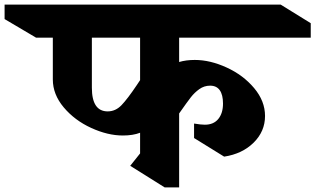

<svg xmlns="http://www.w3.org/2000/svg" viewBox="-146 -806 1373 836"><path d="M634 -536Q664 -545 702 -545Q769 -545 841 -512Q913 -479 960.5 -422.5Q1008 -366 1008 -301Q1008 -234 958.5 -185Q909 -136 830 -124L699 -205V-268Q729 -263 746 -263Q784 -263 804.5 -288Q825 -313 825 -355Q825 -393 811 -413Q797 -433 769 -433Q743 -433 722 -418Q701 -403 685 -382.5Q669 -362 634 -312V10H571L421 -84L464 -138V-228Q433 -216 389 -216Q323 -216 251 -249Q179 -282 131.5 -338.5Q84 -395 84 -460V-642H11L-126 -723V-786H1076L1207 -705V-642H634ZM450 -436Q454 -443 464 -457V-642H254V-424Q254 -321 323 -321Q357 -321 383 -348Q409 -375 450 -436Z"/></svg>

Font: InknutAntiqua
Style: Bold
Weight: 700
Designer: Claus Eggers Srensen
Foundry: Claus Eggers Srensen
Version: Version 1.000; ttfautohint (v1.2) -l 7 -r 28 -G 50 -x 13 -D 